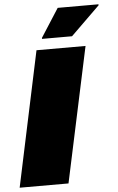

<svg xmlns="http://www.w3.org/2000/svg" viewBox="-63 -934 599 975"><g transform="rotate(-5 237.0 -446.5)"><path d="M-3 0 143 -688H393L246 0ZM176 -743V-748L269 -893H477V-888L329 -743Z"/></g></svg>

Font: Saira SemiExpanded Black
Style: Italic
Weight: 900
Width: 6
Italic angle: -12°
Designer: Hector Gatti with collaboration of the Omnibus-Type team
Foundry: Omnibus-Type
Version: Version 1.101